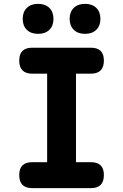

<svg xmlns="http://www.w3.org/2000/svg" viewBox="-20 -978 640 998"><path d="M422 -802Q385 -802 363.5 -823Q342 -844 342 -880Q342 -916 363.5 -937Q385 -958 422 -958Q459 -958 480.5 -937Q502 -916 502 -880Q502 -844 480.5 -823Q459 -802 422 -802ZM178 -802Q141 -802 119.5 -823Q98 -844 98 -880Q98 -916 119.5 -937Q141 -958 178 -958Q215 -958 236.5 -937Q258 -916 258 -880Q258 -844 236.5 -823Q215 -802 178 -802ZM375 -135H452Q486 -135 503 -118.5Q520 -102 520 -68Q520 -34 503 -17Q486 0 452 0H148Q114 0 97 -17Q80 -34 80 -68Q80 -102 97 -118.5Q114 -135 148 -135H225V-595H148Q114 -595 97 -612Q80 -629 80 -663Q80 -697 97 -713.5Q114 -730 148 -730H452Q486 -730 503 -713.5Q520 -697 520 -663Q520 -629 503 -612Q486 -595 452 -595H375Z"/></svg>

Font: Maple Mono NL ExtraBold
Style: Regular
Weight: 800
Monospace: yes
Designer: subframe7536
Version: Version 7.000